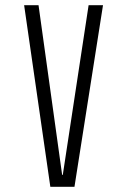

<svg xmlns="http://www.w3.org/2000/svg" viewBox="-20 -720 490 740"><path d="M174 0 73 -700H128.5L219.5 -46H222L321.5 -700H377L267 0Z"/></svg>

Font: Trispace Condensed ExtraLight
Style: Regular
Weight: 200
Width: 3
Designer: Tyler Finck
Foundry: Etcetera Type Company
Version: Version 1.210; ttfautohint (v1.8.3)